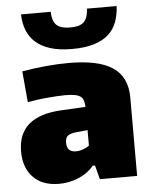

<svg xmlns="http://www.w3.org/2000/svg" viewBox="-55 -837 700 888"><g transform="rotate(-5 295.0 -393.0)"><path d="M184 5Q106 5 63.5 -39.5Q21 -84 21 -159Q21 -323 224 -333L336 -339Q335 -357 331 -369Q327 -381 317 -388Q307 -395 289.5 -398Q272 -401 245 -401Q228 -401 206 -399.5Q184 -398 160 -396Q136 -394 113 -390.5Q90 -387 72 -384L59 -528Q116 -538 171.5 -543Q227 -548 276 -548Q415 -548 480.5 -503.5Q546 -459 546 -365V0H373L356 -65H346Q316 -30 273 -12.5Q230 5 184 5ZM274 -138Q291 -138 308.5 -144.5Q326 -151 336 -159V-231L284 -226Q255 -223 243.5 -213.5Q232 -204 232 -182Q232 -138 274 -138ZM298 -611Q239 -611 197.5 -624Q156 -637 129.5 -660.5Q103 -684 90 -717Q77 -750 76 -791H214Q214 -752 232 -731.5Q250 -711 298 -711Q346 -711 363.5 -731.5Q381 -752 382 -791H520Q518 -750 505.5 -716.5Q493 -683 466.5 -659.5Q440 -636 398.5 -623.5Q357 -611 298 -611Z"/></g></svg>

Font: Encode Sans Narrow
Style: Black
Weight: 900
Designer: Pablo Impallari, Andres Torresi
Foundry: Pablo Impallari, Andres Torresi
Version: Version 1.000; ttfautohint (v1.00) -l 8 -r 50 -G 200 -x 14 -